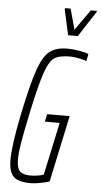

<svg xmlns="http://www.w3.org/2000/svg" viewBox="-61 -939 519 985"><g transform="rotate(5 199.0 -447.0)"><path d="M22 -104Q22 -178 56 -344Q88 -497 113 -569.5Q138 -642 171 -669Q204 -696 263 -696Q291 -696 322 -691Q353 -686 373 -678L366 -641Q347 -648 322.5 -652.5Q298 -657 281 -657Q226 -657 200 -640Q174 -623 152 -559.5Q130 -496 98 -344Q78 -249 69 -195.5Q60 -142 60 -109Q60 -64 76 -47.5Q92 -31 130 -31Q149 -31 168 -34Q187 -37 199 -42L257 -313H181L189 -352H305L232 -9Q209 -2 181.5 3Q154 8 134 8Q73 8 47.5 -16Q22 -40 22 -104ZM261 -765 232 -896 233 -902H262L291 -796L366 -902H398L396 -896L311 -765Z"/></g></svg>

Font: Saira Ultra Condensed ExLight
Style: Italic
Weight: 200
Width: 1
Italic angle: -12°
Designer: Hector Gatti with collaboration of the Omnibus-Type team
Foundry: Omnibus-Type
Version: Version 1.001; ttfautohint (v1.8)